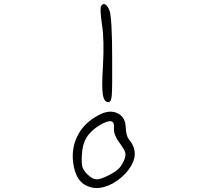

<svg xmlns="http://www.w3.org/2000/svg" viewBox="-20 -874 1040 962"><path d="M551 -233Q554 -263 536.5 -266.5Q519 -270 480 -247Q435 -220 413.5 -184.5Q392 -149 390 -94Q388 -54 393 -37.5Q398 -21 416 -2Q442 23 462 24.5Q482 26 525 4Q561 -14 576.5 -30.5Q592 -47 605 -79Q611 -98 607 -111.5Q603 -125 582 -154Q547 -201 551 -233ZM474 -297Q527 -326 568 -307Q609 -288 610 -234Q612 -194 625 -177Q694 -96 605 -1Q565 39 520.5 56.5Q476 74 438 65Q397 55 375 24Q353 -7 346 -63Q338 -138 371.5 -199.5Q405 -261 474 -297ZM487 -844Q496 -858 507 -852Q518 -846 528 -823Q542 -788 542 -577Q543 -429 540 -395.5Q537 -362 523 -362Q501 -362 495 -402Q489 -442 496 -545Q503 -677 491 -751Q479 -833 487 -844Z"/></svg>

Font: sitelen Majeka pi alasa wan taso
Style: Regular
Weight: 400
Designer: jan Majeka
Version: Version 1.0